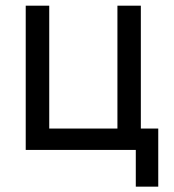

<svg xmlns="http://www.w3.org/2000/svg" viewBox="-20 -538 626 689"><path d="M72.3 0V-517.6H156.7V-76.7H401.4V-517.6H485.4V-76.7H547.9V131.8H467.3V0Z"/></svg>

Font: Cascadia Code NF SemiLight
Style: Regular
Weight: 350
Monospace: yes
Designer: Aaron Bell
Foundry: Saja Typeworks
Version: Version 2404.023; ttfautohint (v1.8.4)